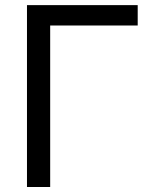

<svg xmlns="http://www.w3.org/2000/svg" viewBox="-20 -748 619 768"><path d="M530.8 -727.5V-646H180.7V0H87.9V-727.5Z"/></svg>

Font: Inter Variable LoSnoCo
Style: Regular
Weight: 400
Designer: Rasmus Andersson
Foundry: rsms
Version: Version 4.000;git-a52131595; featfreeze: case,dlig,ss01,ss02